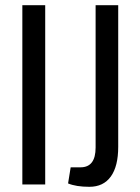

<svg xmlns="http://www.w3.org/2000/svg" viewBox="-20 -710 539 739"><path d="M154 0H66V-690H154ZM435 -690V-145Q435 -70 406.5 -30.5Q378 9 324 9Q273 9 242 -4L252 -66H290Q348 -66 348 -142V-690Z"/></svg>

Font: exo2condensed_r
Style: Regular
Weight: 400
Width: 3
Designer: Natanael Gama
Version: Version 1.001;PS 001.001;hotconv 1.0.70;makeotf.lib2.5.58329